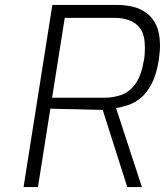

<svg xmlns="http://www.w3.org/2000/svg" viewBox="-20 -754 665 774"><path d="M75 0 191 -734H455Q485 -734 515 -727Q545 -720 570 -702Q595 -684 610 -652Q625 -620 625 -570Q625 -556 623.5 -541.5Q622 -527 620 -511Q610 -451 590.5 -414.5Q571 -378 546 -358Q521 -338 495 -330Q469 -322 448 -318L552 0H493L394 -311Q376 -311 349 -312Q322 -313 291 -313.5Q260 -314 231.5 -314.5Q203 -315 183 -316L133 0ZM190 -360H400Q437 -360 469.5 -371.5Q502 -383 526 -416Q550 -449 561 -516Q563 -529 563.5 -541Q564 -553 564 -563Q564 -613 546 -638Q528 -663 500.5 -672.5Q473 -682 444 -682H241Z"/></svg>

Font: Exo Thin Light
Style: Italic
Weight: 300
Italic angle: -9°
Version: Version 2.000